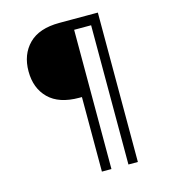

<svg xmlns="http://www.w3.org/2000/svg" viewBox="-111 -707 821 923"><g transform="rotate(-15 300.0 -246.0)"><path d="M269 -245Q168.5 -245 117.2 -295.8Q66 -346.5 66 -430.5Q66 -514.5 117.2 -566Q168.5 -617.5 269 -617.5H445V-567H306.5V-245ZM282 126V-617.5H329.5V126ZM414 126V-617.5H461V126Z"/></g></svg>

Font: Karla Light
Style: Regular
Weight: 300
Designer: Jonathan Pinhorn
Version: Version 2.004;gftools[0.9.33]